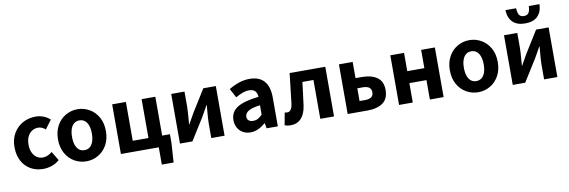

<svg xmlns="http://www.w3.org/2000/svg" viewBox="-65 -1391 6352 2142"><g transform="rotate(-10 3110.5 -320.5)"><path d="M43 -281.4Q43 -371.6 82.6 -438.3Q122.2 -505 188 -540.6Q253.8 -576.2 332.2 -576.2Q425.6 -576.2 496.2 -514.4L422.8 -415.2Q381.6 -449.8 341.4 -449.8Q299.8 -449.8 268.2 -428.9Q236.6 -408 219.4 -370.1Q202.2 -332.2 202.2 -281.4Q202.2 -230.6 219.2 -192.4Q236.2 -154.2 266.9 -133.4Q297.6 -112.6 335.6 -112.6Q364 -112.6 391 -124.2Q418 -135.8 442 -156.2L503.4 -53.6Q464.8 -19.2 416.1 -2.7Q367.4 13.8 318.6 13.8Q239.8 13.8 177.4 -21.3Q115 -56.4 79 -123.5Q43 -190.6 43 -281.4Z M536 -281.4Q536 -371.6 573.4 -438.3Q610.8 -505 673.1 -540.6Q735.4 -576.2 807.8 -576.2Q879.4 -576.2 941.8 -540.6Q1004.2 -505 1041.6 -438.3Q1079 -371.6 1079 -281.4Q1079 -191.4 1041.6 -124.3Q1004.2 -57.2 941.8 -21.7Q879.4 13.8 807.8 13.8Q735.4 13.8 673.1 -21.7Q610.8 -57.2 573.4 -124.3Q536 -191.4 536 -281.4ZM919.8 -281.4Q919.8 -333 906.9 -370.9Q894 -408.8 868.8 -429.3Q843.6 -449.8 807.8 -449.8Q771.2 -449.8 746.1 -429.3Q721 -408.8 708.1 -370.9Q695.2 -333 695.2 -281.4Q695.2 -229.8 708.1 -191.6Q721 -153.4 746.1 -133Q771.2 -112.6 807.8 -112.6Q843.6 -112.6 868.8 -133Q894 -153.4 906.9 -191.6Q919.8 -229.8 919.8 -281.4Z M1199.2 0V-562.4H1354.8V-122.2H1532.8V-562.4H1688.2V-122.2H1776V-20.6L1761.8 195.8H1628.2V0Z M2018.6 -562.4V-393.8Q2018.6 -346.8 2009.6 -243.6Q2006.2 -212.8 2005.2 -193H2008.6Q2023.9 -219.7 2038.4 -245.4L2075.4 -311.2L2231.6 -562.4H2373.6V0H2223.2V-168.4Q2223.2 -214.8 2234 -332.4Q2235.8 -345 2237.6 -369.4H2233.1L2166.6 -251L2009.4 0H1868.2V-562.4Z M2501 -154.4Q2501 -244.8 2577.1 -294.1Q2653.2 -343.4 2821.4 -361.8Q2819.4 -404.2 2797.6 -427.8Q2775.8 -451.4 2728.8 -451.4Q2693 -451.4 2656.2 -437.9Q2619.4 -424.4 2576.2 -399.2L2521.2 -502.2Q2577.2 -536.6 2636.1 -556.4Q2695 -576.2 2757.8 -576.2Q2865.6 -576.2 2921.3 -513.2Q2977 -450.2 2977 -325.8V0H2850.2L2839.2 -59H2834.6Q2751.6 13.8 2667.4 13.8Q2617.8 13.8 2579.9 -8Q2542 -29.8 2521.5 -68.1Q2501 -106.4 2501 -154.4ZM2821.4 -159.4V-266Q2728.4 -254.6 2688.7 -229.4Q2649 -204.2 2649 -166.4Q2649 -137.2 2667.7 -122.4Q2686.4 -107.6 2719.2 -107.6Q2747.4 -107.6 2771.3 -120.3Q2795.2 -133 2821.4 -159.4Z M3053.4 2 3079.2 -138.2Q3096.8 -134.2 3107.2 -134.2Q3159 -134.2 3170.6 -223.4Q3185.2 -345.8 3194 -426.4L3209.6 -562.4H3613.6V0H3458V-440.2H3332.6L3324.2 -368.2Q3309.4 -243 3300.2 -180.4Q3287 -85.2 3241 -35.7Q3195 13.8 3118 13.8Q3085.8 13.8 3053.4 2Z M3923.8 -562.4V-379.2H3993.2Q4102.4 -379.2 4166.9 -334.2Q4231.4 -289.2 4231.4 -191.6Q4231.4 -91.2 4167.3 -45.6Q4103.2 0 3993.2 0H3768.2V-562.4ZM4081.4 -192.4Q4081.4 -227.8 4057.6 -245.8Q4033.8 -263.8 3984.8 -263.8H3923.8V-119.6H3984.8Q4034.6 -119.6 4058 -137.4Q4081.4 -155.2 4081.4 -192.4Z M4505.8 -562.4V-355.4H4699.4V-562.4H4855V0H4699.4V-219.8H4505.8V0H4350.2V-562.4Z M4975 -281.4Q4975 -371.6 5012.4 -438.3Q5049.8 -505 5112.1 -540.6Q5174.4 -576.2 5246.8 -576.2Q5318.4 -576.2 5380.8 -540.6Q5443.2 -505 5480.6 -438.3Q5518 -371.6 5518 -281.4Q5518 -191.4 5480.6 -124.3Q5443.2 -57.2 5380.8 -21.7Q5318.4 13.8 5246.8 13.8Q5174.4 13.8 5112.1 -21.7Q5049.8 -57.2 5012.4 -124.3Q4975 -191.4 4975 -281.4ZM5358.8 -281.4Q5358.8 -333 5345.9 -370.9Q5333 -408.8 5307.8 -429.3Q5282.6 -449.8 5246.8 -449.8Q5210.2 -449.8 5185.1 -429.3Q5160 -408.8 5147.1 -370.9Q5134.2 -333 5134.2 -281.4Q5134.2 -229.8 5147.1 -191.6Q5160 -153.4 5185.1 -133Q5210.2 -112.6 5246.8 -112.6Q5282.6 -112.6 5307.8 -133Q5333 -153.4 5345.9 -191.6Q5358.8 -229.8 5358.8 -281.4Z M5788.6 -562.4V-393.8Q5788.6 -346.8 5779.6 -243.6Q5776.2 -212.8 5775.2 -193H5778.6Q5794 -219.8 5808.4 -245.6L5845.4 -311.2L6001.6 -562.4H6143.6V0H5993.2V-168.4Q5993.2 -214.8 6004 -332.4Q6005.8 -345 6007.6 -369.4H6003.4L5936.6 -251L5779.4 0H5638.2V-562.4ZM5702.6 -835.6H5823.4Q5825.4 -784.6 5841.4 -759.7Q5857.4 -734.8 5895.4 -734.8Q5933.4 -734.8 5949.3 -759.7Q5965.2 -784.6 5967.2 -835.6H6088Q6085.6 -749.8 6037.8 -700.5Q5990 -651.2 5895.4 -651.2Q5801.6 -651.2 5753.4 -700.5Q5705.2 -749.8 5702.6 -835.6Z"/></g></svg>

Font: 寒蝉端黑体 Light
Style: Regular
Weight: 300
Designer: ChillDuanSans {Warren2060}; 
Source Han Sans {Ryoko NISHIZUKA 西塚涼子 (kana, bopomofo & ideographs); Paul D. Hunt (Latin, G
Foundry: ChillType&Adobe
Version: Version 1.300;Glyphs 3.3 (3306)